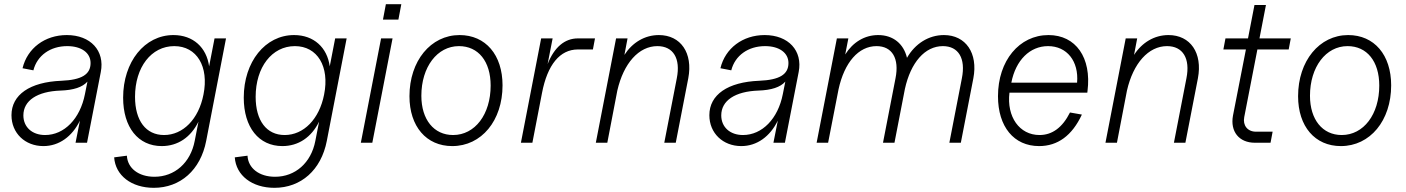

<svg xmlns="http://www.w3.org/2000/svg" viewBox="-20 -684 6739 920"><path d="M188 16C263 16 326 -30 363 -106L342 0H397L463 -339C483 -441 414 -516 300 -516C195 -516 111 -453 88 -357L140 -347C158 -418 221 -463 302 -463C370 -463 414 -431 414 -382C414 -327 371 -301 274 -297C123 -291 35 -230 35 -132C35 -46 100 16 188 16ZM196 -37C134 -37 92 -75 92 -131C92 -202 158 -246 270 -250C332 -252 375 -266 399 -293L387 -233C364 -115 288 -37 196 -37Z M717 216C844 216 941 131 968 -9L1063 -500H1008L982 -366C970 -456 906 -516 811 -516C673 -516 570 -388 570 -216C570 -74 642 16 755 16C832 16 894 -26 931 -101L913 -9C893 96 817 163 720 163C644 163 591 122 588 62L527 70C533 157 610 216 717 216ZM766 -37C679 -37 627 -106 627 -220C627 -362 705 -463 815 -463C923 -463 982 -365 955 -231C932 -113 857 -37 766 -37Z M1295 216C1422 216 1519 131 1546 -9L1641 -500H1586L1560 -366C1548 -456 1484 -516 1389 -516C1251 -516 1148 -388 1148 -216C1148 -74 1220 16 1333 16C1410 16 1472 -26 1509 -101L1491 -9C1471 96 1395 163 1298 163C1222 163 1169 122 1166 62L1105 70C1111 157 1188 216 1295 216ZM1344 -37C1257 -37 1205 -106 1205 -220C1205 -362 1283 -463 1393 -463C1501 -463 1560 -365 1533 -231C1510 -113 1435 -37 1344 -37Z M1709 0H1764L1861 -500H1806ZM1815 -590H1889L1903 -664H1829Z M2147 16C2287 16 2388 -106 2388 -275C2388 -421 2307 -516 2182 -516C2044 -516 1942 -392 1942 -223C1942 -78 2023 16 2147 16ZM2151 -37C2059 -37 1999 -111 1999 -225C1999 -363 2075 -463 2179 -463C2272 -463 2331 -390 2331 -274C2331 -136 2256 -37 2151 -37Z M2476 0H2531L2577 -238C2603 -374 2663 -447 2749 -447H2821L2831 -500H2749C2686 -500 2636 -458 2604 -377L2628 -500H2573Z M3223 -309 3163 0H3218L3278 -309C3301 -430 3242 -516 3137 -516C3069 -516 3010 -480 2972 -421L2987 -500H2932L2835 0H2890L2938 -250C2968 -381 3041 -463 3130 -463C3206 -463 3242 -404 3223 -309Z M3532 16C3607 16 3670 -30 3707 -106L3686 0H3741L3807 -339C3827 -441 3758 -516 3644 -516C3539 -516 3455 -453 3432 -357L3484 -347C3502 -418 3565 -463 3646 -463C3714 -463 3758 -431 3758 -382C3758 -327 3715 -301 3618 -297C3467 -291 3379 -230 3379 -132C3379 -46 3444 16 3532 16ZM3540 -37C3478 -37 3436 -75 3436 -131C3436 -202 3502 -246 3614 -250C3676 -252 3719 -266 3743 -293L3731 -233C3708 -115 3632 -37 3540 -37Z M4589 -309 4529 0H4584L4644 -309C4667 -429 4608 -516 4503 -516C4430 -516 4365 -475 4326 -407C4310 -474 4260 -516 4188 -516C4123 -516 4067 -482 4030 -423L4045 -500H3990L3893 0H3948L3998 -256C4026 -385 4094 -463 4180 -463C4255 -463 4290 -404 4271 -309L4211 0H4266L4316 -258C4344 -385 4412 -463 4498 -463C4573 -463 4608 -404 4589 -309Z M4959 16C5048 16 5117 -34 5164 -135L5107 -145C5071 -73 5022 -37 4961 -37C4865 -37 4803 -124 4817 -240H5190L5191 -248C5211 -408 5135 -516 5004 -516C4864 -516 4762 -393 4762 -223C4762 -77 4838 16 4959 16ZM5141 -288H4826C4847 -396 4915 -463 5002 -463C5092 -463 5150 -391 5141 -288Z M5665 -309 5605 0H5660L5720 -309C5743 -430 5684 -516 5579 -516C5511 -516 5452 -480 5414 -421L5429 -500H5374L5277 0H5332L5380 -250C5410 -381 5483 -463 5572 -463C5648 -463 5684 -404 5665 -309Z M5993 0H6068L6078 -53H5998C5958 -53 5934 -83 5942 -123L6005 -447H6155L6165 -500H6015L6046 -660H5991L5960 -500H5852L5842 -447H5950L5888 -130C5874 -54 5917 0 5993 0Z M6405 16C6545 16 6646 -106 6646 -275C6646 -421 6565 -516 6440 -516C6302 -516 6200 -392 6200 -223C6200 -78 6281 16 6405 16ZM6409 -37C6317 -37 6257 -111 6257 -225C6257 -363 6333 -463 6437 -463C6530 -463 6589 -390 6589 -274C6589 -136 6514 -37 6409 -37Z"/></svg>

Font: Uncut Sans Light Italic
Style: Regular
Weight: 300
Italic angle: -11°
Designer: Kasper Nordkvist
Foundry: UNCUT.wtf
Version: Version 1.304;Glyphs 3.2 (3246)